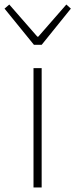

<svg xmlns="http://www.w3.org/2000/svg" viewBox="-43 -828 333 848"><path d="M105 0V-527H141V0ZM107 -630 -23 -790 -2 -808 122 -666H126L250 -808L270 -790L141 -630Z"/></svg>

Font: Noto Sans JP
Style: Regular
Weight: 100
Designer: Ryoko NISHIZUKA 西塚涼子 (kana, bopomofo & ideographs); Paul D. Hunt (Latin, Greek & Cyrillic); Sandoll Communications 산돌커뮤니
Foundry: Adobe
Version: Version 2.004;hotconv 1.0.118;makeotfexe 2.5.65603